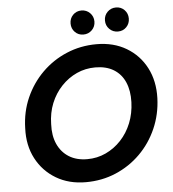

<svg xmlns="http://www.w3.org/2000/svg" viewBox="-60 -952 917 1018"><g transform="rotate(-5 398.5 -442.5)"><path d="M356 12Q266 12 198 -28.5Q130 -69 93 -139.5Q56 -210 60 -301Q62 -388 95 -462.5Q128 -537 184.5 -593Q241 -649 315.5 -680.5Q390 -712 475 -712Q566 -712 634 -671.5Q702 -631 738.5 -560.5Q775 -490 772 -399Q769 -313 736 -238Q703 -163 646.5 -107Q590 -51 516 -19.5Q442 12 356 12ZM374 -109Q427 -109 473 -130.5Q519 -152 554.5 -190Q590 -228 610.5 -279Q631 -330 633 -390Q635 -451 615.5 -496Q596 -541 556 -565.5Q516 -590 458 -590Q405 -590 359 -569Q313 -548 277 -510Q241 -472 220.5 -421.5Q200 -371 199 -311Q196 -249 216.5 -204Q237 -159 277 -134Q317 -109 374 -109ZM411 -769Q384 -769 366 -787.5Q348 -806 348 -833Q348 -860 366 -878.5Q384 -897 411 -897Q438 -897 456.5 -878.5Q475 -860 475 -833Q475 -806 456.5 -787.5Q438 -769 411 -769ZM595 -769Q568 -769 549.5 -787.5Q531 -806 531 -833Q531 -860 549.5 -878.5Q568 -897 595 -897Q622 -897 640 -878.5Q658 -860 658 -833Q658 -806 640 -787.5Q622 -769 595 -769Z"/></g></svg>

Font: DM Sans 17pt
Style: Bold Italic
Weight: 700
Italic angle: -10°
Version: Version 4.004;gftools[0.9.30]